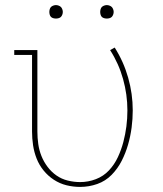

<svg xmlns="http://www.w3.org/2000/svg" viewBox="-20 -727 640 755"><path d="M295 8Q268 8 241.5 1.5Q215 -5 192 -20Q169 -35 151.5 -56.5Q134 -78 124 -103.5Q114 -129 110 -156Q106 -183 106 -210V-511H36V-530H127V-210Q127 -185 130.5 -160.5Q134 -136 143 -113.5Q152 -91 167 -71Q182 -51 202 -37Q222 -23 246.5 -17Q271 -11 295 -11Q327 -11 357 -22.5Q387 -34 408.5 -57Q430 -80 443.5 -109Q457 -138 465 -168.5Q473 -199 477 -230Q481 -261 481 -293Q481 -355 464 -416Q447 -477 413 -530L431 -540Q466 -485 484 -421.5Q502 -358 502 -293Q502 -259 497.5 -225Q493 -191 483.5 -158Q474 -125 458.5 -94.5Q443 -64 419 -39.5Q395 -15 362.5 -3.5Q330 8 295 8ZM400 -654Q395 -654 389.5 -655.5Q384 -657 380.5 -660.5Q377 -664 375.5 -669.5Q374 -675 374 -680Q374 -685 375.5 -690.5Q377 -696 380.5 -699.5Q384 -703 389.5 -705Q395 -707 400 -707Q405 -707 410.5 -705Q416 -703 419.5 -699.5Q423 -696 425 -690.5Q427 -685 427 -680Q427 -675 425 -669.5Q423 -664 419.5 -660.5Q416 -657 410.5 -655.5Q405 -654 400 -654ZM200 -654Q195 -654 189.5 -655.5Q184 -657 180.5 -660.5Q177 -664 175.5 -669.5Q174 -675 174 -680Q174 -685 175.5 -690.5Q177 -696 180.5 -699.5Q184 -703 189.5 -705Q195 -707 200 -707Q205 -707 210.5 -705Q216 -703 219.5 -699.5Q223 -696 225 -690.5Q227 -685 227 -680Q227 -675 225 -669.5Q223 -664 219.5 -660.5Q216 -657 210.5 -655.5Q205 -654 200 -654Z"/></svg>

Font: Iosevka Slab Thin Extended
Style: Regular
Weight: 100
Width: 7
Monospace: yes
Designer: Belleve Invis
Foundry: Belleve Invis
Version: Version 11.1.1; ttfautohint (v1.8.3)